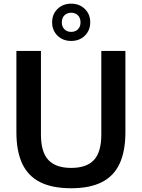

<svg xmlns="http://www.w3.org/2000/svg" viewBox="-20 -1018 774 1048"><path d="M368.5 9.5Q265 9.5 199 -23.8Q133 -57 101.2 -125Q69.5 -193 69.5 -297V-740H203.5V-284Q203.5 -188 244 -144.8Q284.5 -101.5 368.5 -101.5Q452.5 -101.5 492.8 -144.8Q533 -188 533 -284V-740H664.5V-297Q664.5 -193 633 -125Q601.5 -57 536 -23.8Q470.5 9.5 368.5 9.5ZM368.5 -794.5Q323.5 -794.5 294 -823.2Q264.5 -852 264.5 -896Q264.5 -940.5 294 -969.2Q323.5 -998 368.5 -998Q413.5 -998 443 -969.2Q472.5 -940.5 472.5 -896Q472.5 -852 443 -823.2Q413.5 -794.5 368.5 -794.5ZM368.5 -844Q391 -844 405.2 -858Q419.5 -872 419.5 -896Q419.5 -920.5 405.2 -934.5Q391 -948.5 368.5 -948.5Q346.5 -948.5 332 -934.5Q317.5 -920.5 317.5 -896Q317.5 -872 331.8 -858Q346 -844 368.5 -844Z"/></svg>

Font: Encode Sans SC Condensed Thin SemiBold
Style: Regular
Weight: 600
Version: Version 3.002